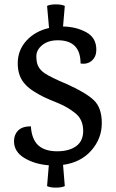

<svg xmlns="http://www.w3.org/2000/svg" viewBox="-20 -740 529 877"><path d="M420 -513Q420 -481 399.5 -463Q379 -445 348 -450Q348 -556 244 -556Q200 -556 173 -534Q146 -512 146 -483Q146 -454 155 -436.5Q164 -419 186 -404Q218 -384 285 -356Q372 -317 408.5 -282.5Q445 -248 445 -177.5Q445 -107 397 -52.5Q349 2 268 13L276 110Q262 117 235 117Q208 117 195 110L203 15Q138 10 91 -18.5Q44 -47 44 -95Q44 -125 63 -144Q82 -163 121 -163Q125 -103 155 -76Q185 -49 240.5 -49Q296 -49 328 -72.5Q360 -96 360 -142Q360 -197 320 -226Q287 -252 244 -269.5Q201 -287 181 -296.5Q161 -306 135.5 -322Q110 -338 96 -354Q61 -390 61 -450.5Q61 -511 101 -554.5Q141 -598 204 -612L195 -713Q208 -720 235 -720Q262 -720 276 -713L268 -619Q327 -618 373.5 -593Q420 -568 420 -513Z"/></svg>

Font: Karma SemiBold
Style: Regular
Weight: 600
Designer: Joana Correia
Foundry: Indian Type Foundry
Version: Version 1.202;PS 1.0;hotconv 1.0.78;makeotf.lib2.5.61930; tt